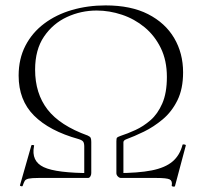

<svg xmlns="http://www.w3.org/2000/svg" viewBox="-20 -659 757 711"><path d="M411 -18V-136Q411 -147 413.5 -149.5Q416 -152 427 -156Q452 -164 481.5 -177.5Q511 -191 537.5 -214Q564 -237 581 -276Q598 -315 598 -374Q598 -435 575.5 -481Q553 -527 515.5 -558Q478 -589 431.5 -604.5Q385 -620 338 -620Q280 -620 228 -596Q176 -572 143 -523.5Q110 -475 110 -401Q110 -313 156 -253.5Q202 -194 305 -157Q314 -153 316 -148Q318 -143 318 -133V-18L292 -12V-116Q292 -129 288 -134.5Q284 -140 271 -144Q163 -174 106 -231Q49 -288 49 -379Q49 -441 74 -489.5Q99 -538 143.5 -571.5Q188 -605 246.5 -622Q305 -639 371 -639Q465 -639 528.5 -606.5Q592 -574 625 -518Q658 -462 658 -391Q658 -330 637 -287.5Q616 -245 582.5 -217Q549 -189 513 -171.5Q477 -154 447 -143Q437 -139 437 -132V-12ZM411 -18Q492 -18 542 -28Q592 -38 619 -61Q646 -84 656 -123Q657 -125 663 -124Q669 -123 668 -120L628 30Q627 33 621 32Q615 31 616 28Q619 11 608.5 5.5Q598 0 559 0Q533 0 504.5 0Q476 0 428 0Q422 0 416.5 -5.5Q411 -11 411 -18ZM318 -18Q318 -11 314.5 -5.5Q311 0 306 0Q279 0 242 0Q205 0 172.5 0Q140 0 123 0Q97 0 86 2.5Q75 5 71.5 11Q68 17 64 29Q63 32 58 30.5Q53 29 54 27L96 -120Q97 -123 102.5 -122Q108 -121 106 -118Q95 -62 142 -40Q189 -18 318 -18Z"/></svg>

Font: Cormorant Infant Light
Style: Regular
Weight: 300
Designer: Christian Thalmann (Catharsis Fonts)
Foundry: Catharsis Fonts
Version: Version 4.001